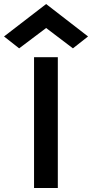

<svg xmlns="http://www.w3.org/2000/svg" viewBox="-76 -933 457 953"><path d="M211 0H93V-649H211ZM-56 -752 153 -913 361 -752 286 -693 153 -794 19 -693Z"/></svg>

Font: Karla Neue
Style: Bold
Weight: 700
Designer: Jonathan Pinhorn
Foundry: PYRS Fontlab Ltd. / Made with FontLab
Version: Version 1.000;PS 001.001;hotconv 1.0.56